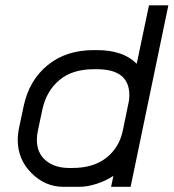

<svg xmlns="http://www.w3.org/2000/svg" viewBox="-20 -704 665 735"><path d="M142.1 -284.2 124.5 -201.2Q121.1 -184.6 121.1 -168.5Q121.1 -118.7 155 -89.8Q189 -61 245.1 -61H257.3Q337.4 -61 387 -99.9Q436.5 -138.7 450.2 -204.6L473.1 -315.4Q475.1 -324.2 475.1 -339.8Q475.1 -439 351.1 -439H338.9Q256.3 -439 206.8 -397Q157.2 -355 142.1 -284.2ZM338.9 -512.2H351.1Q451.2 -512.2 503.4 -460L550.3 -683.6H624.5L480 11.2H405.3L414.1 -30.8Q386.2 -12.2 350.3 -0.5Q314.5 11.2 283.7 11.2H222.7Q153.3 11.2 100.6 -41.3Q47.9 -93.8 47.9 -168.5Q47.9 -190.4 53.2 -215.8L70.8 -298.8Q91.8 -397 162.4 -454.6Q232.9 -512.2 338.9 -512.2Z"/></svg>

Font: Anka/Coder
Style: Italic
Weight: 400
Italic angle: -12°
Monospace: yes
Version: Version 001.100